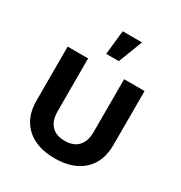

<svg xmlns="http://www.w3.org/2000/svg" viewBox="-180 -893 972 1031"><g transform="rotate(30 306.0 -378.0)"><path d="M305.7 8.8Q193.8 8.8 130.6 -49.3Q67.4 -107.4 67.4 -211.4V-545.9H194.3V-219.2Q194.3 -160.6 223.1 -130.1Q252 -99.6 305.7 -99.6Q359.9 -99.6 388.7 -130.1Q417.5 -160.6 417.5 -219.2V-545.9H544.4V-211.4Q544.4 -107.4 481.2 -49.3Q418 8.8 305.7 8.8ZM266.1 -615.7 282.2 -765.1H401.9L344.2 -615.7Z"/></g></svg>

Font: Inter-SemiBold
Style: Regular
Weight: 600
Designer: Rasmus Andersson
Foundry: rsms
Version: Version 4.000;git-a52131595